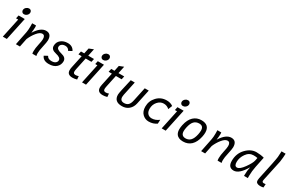

<svg xmlns="http://www.w3.org/2000/svg" viewBox="176 -2258 5658 3749"><g transform="rotate(30 3005.5 -383.0)"><path d="M162.6 -584.5Q131.3 -584.5 114.3 -606.4Q101.6 -621.6 101.6 -643.1Q101.6 -683.1 136.7 -711.9Q163.1 -733.4 194.3 -733.4Q225.1 -733.4 241.7 -711.9Q253.9 -695.8 253.9 -674.8Q253.9 -634.8 219.7 -606.4Q193.4 -584.5 162.6 -584.5ZM113.3 0H22.9L116.2 -439H67.4L83 -512.2H222.2Z M779.3 0H689Q683.6 -23.9 683.6 -54.7Q683.6 -120.6 704.8 -214.4Q726.1 -308.1 726.1 -348.6Q726.1 -436 664.6 -436Q611.8 -436 549.6 -360.8Q487.3 -285.6 446.8 -189.9L408.2 0H317.9L379.4 -305.2Q390.1 -358.4 390.1 -441.9L388.7 -512.7H476.6Q479 -493.2 479 -473.6Q479 -432.1 467.8 -344.7Q580.1 -522.9 700.7 -522.9Q822.8 -522.9 822.8 -377.9Q822.8 -338.4 797.6 -227.3Q772.5 -116.2 772.5 -60.5Q772.5 -23.9 779.3 0Z M1064.5 15.1Q937 15.1 900.4 -77.1L976.1 -118.2Q1001.5 -61 1082 -61Q1142.6 -61 1172.1 -86.2Q1201.7 -111.3 1201.7 -146Q1201.7 -207.5 1084.5 -232.9Q972.2 -257.3 972.2 -341.8Q972.2 -426.8 1033.9 -476.8Q1095.7 -526.9 1187 -526.9Q1297.9 -526.9 1341.8 -437L1266.1 -396Q1239.3 -456.1 1170.4 -456.1Q1123.5 -456.1 1093 -432.4Q1062.5 -408.7 1062.5 -369.1Q1062.5 -313.5 1179.2 -285.6Q1291.5 -259.8 1291.5 -174.3Q1291.5 -93.8 1232.2 -39.3Q1172.9 15.1 1064.5 15.1Z M1598.1 15.1Q1479 15.1 1479 -88.9Q1479 -117.7 1486.8 -154.8L1547.4 -439H1474.1L1489.7 -512.2H1563L1589.4 -636.7L1688 -675.8L1653.3 -512.2H1783.2L1767.6 -439H1637.7L1582 -175.8Q1573.2 -134.8 1573.2 -109.4Q1573.2 -60.1 1625.5 -60.1Q1657.7 -60.1 1692.4 -73.7L1698.2 0Q1646 15.1 1598.1 15.1Z M1948.2 -584.5Q1917 -584.5 1899.9 -606.4Q1887.2 -621.6 1887.2 -643.1Q1887.2 -683.1 1922.4 -711.9Q1948.7 -733.4 1980 -733.4Q2010.7 -733.4 2027.3 -711.9Q2039.6 -695.8 2039.6 -674.8Q2039.6 -634.8 2005.4 -606.4Q1979 -584.5 1948.2 -584.5ZM1898.9 0H1808.6L1901.9 -439H1853L1868.7 -512.2H2007.8Z M2279.3 15.1Q2160.2 15.1 2160.2 -88.9Q2160.2 -117.7 2168 -154.8L2228.5 -439H2155.3L2170.9 -512.2H2244.1L2270.5 -636.7L2369.1 -675.8L2334.5 -512.2H2464.4L2448.7 -439H2318.8L2263.2 -175.8Q2254.4 -134.8 2254.4 -109.4Q2254.4 -60.1 2306.6 -60.1Q2338.9 -60.1 2373.5 -73.7L2379.4 0Q2327.1 15.1 2279.3 15.1Z M2712.9 13.7Q2535.6 13.7 2535.6 -145Q2535.6 -189.9 2611.8 -512.2H2702.1L2635.7 -199.2Q2629.9 -170.9 2629.9 -148.9Q2629.9 -60.1 2718.8 -60.1Q2777.3 -60.1 2811 -92Q2844.7 -124 2860.4 -197.3L2927.2 -512.2H3017.6L2947.8 -184.6Q2928.7 -93.3 2866.5 -39.8Q2804.2 13.7 2712.9 13.7Z M3314 12.7Q3233.9 12.7 3174.6 -44.9Q3115.2 -102.5 3115.2 -209Q3115.2 -337.9 3202.9 -430.4Q3290.5 -522.9 3421.4 -522.9Q3507.3 -522.9 3563.5 -480L3527.8 -389.6Q3473.6 -439.9 3401.4 -439.9Q3322.8 -439.9 3265.6 -373.5Q3208.5 -307.1 3208.5 -216.3Q3208.5 -146 3243.7 -108.2Q3278.8 -70.3 3335.9 -70.3Q3418.5 -70.3 3497.1 -130.9L3493.7 -42.5Q3418 12.7 3314 12.7Z M3744.6 -584.5Q3713.4 -584.5 3696.3 -606.4Q3683.6 -621.6 3683.6 -643.1Q3683.6 -683.1 3718.8 -711.9Q3745.1 -733.4 3776.4 -733.4Q3807.1 -733.4 3823.7 -711.9Q3835.9 -695.8 3835.9 -674.8Q3835.9 -634.8 3801.8 -606.4Q3775.4 -584.5 3744.6 -584.5ZM3695.3 0H3605L3698.2 -439H3649.4L3665 -512.2H3804.2Z M4090.3 15.1Q3980.5 15.1 3937 -52.7Q3910.6 -93.3 3910.6 -158.7Q3910.6 -201.7 3921.9 -254.9Q3951.2 -392.1 4023.7 -459.5Q4096.2 -526.9 4200.7 -526.9Q4384.3 -526.9 4384.3 -352.5Q4384.3 -309.1 4372.6 -254.9Q4344.2 -121.6 4272.2 -53.2Q4200.2 15.1 4090.3 15.1ZM4106 -63Q4170.9 -63 4215.1 -108.4Q4259.3 -153.8 4280.8 -254.9Q4291.5 -304.7 4291.5 -346.7Q4291.5 -449.2 4195.3 -449.2Q4124.5 -449.2 4080.1 -404.1Q4035.6 -358.9 4013.7 -254.9Q4003.4 -206.5 4003.4 -170.4Q4003.4 -63 4106 -63Z M4955.6 0H4865.2Q4859.9 -23.9 4859.9 -54.7Q4859.9 -120.6 4881.1 -214.4Q4902.3 -308.1 4902.3 -348.6Q4902.3 -436 4840.8 -436Q4788.1 -436 4725.8 -360.8Q4663.6 -285.6 4623 -189.9L4584.5 0H4494.1L4555.7 -305.2Q4566.4 -358.4 4566.4 -441.9L4564.9 -512.7H4652.8Q4655.3 -493.2 4655.3 -473.6Q4655.3 -432.1 4644 -344.7Q4756.3 -522.9 4877 -522.9Q4999 -522.9 4999 -377.9Q4999 -338.4 4973.9 -227.3Q4948.7 -116.2 4948.7 -60.5Q4948.7 -23.9 4955.6 0Z M5258.8 -71.8Q5319.8 -71.8 5403.6 -189Q5487.3 -306.2 5500 -369.1L5512.7 -433.1Q5479 -441.9 5424.3 -441.9Q5325.7 -441.9 5262.7 -352.3Q5199.7 -262.7 5199.7 -165.5Q5199.7 -71.8 5258.8 -71.8ZM5231.4 12.7Q5106.9 12.7 5106.9 -135.7Q5106.9 -302.7 5212.4 -412.8Q5317.9 -522.9 5443.4 -522.9Q5537.1 -522.9 5617.2 -500L5569.3 -266.1Q5546.4 -153.3 5546.4 -54.2Q5546.4 -21 5546.9 0H5461.4L5460.9 -18.6Q5460.9 -122.1 5481.4 -206.1Q5354.5 12.7 5231.4 12.7Z M5832.5 -132.3Q5828.6 -114.3 5828.6 -102.1Q5828.6 -67.9 5868.2 -67.9Q5881.8 -67.9 5907.7 -71.8L5902.8 6.3Q5863.8 14.2 5835.4 14.2Q5777.3 14.2 5750.5 -10.7Q5733.4 -26.4 5733.4 -61Q5733.4 -81.5 5739.3 -108.4Q5842.8 -579.1 5849.1 -651.9Q5855.5 -725.1 5855.5 -765.1L5855 -781.2H5947.8V-771.5Q5947.8 -713.4 5931.6 -594.2Q5927.2 -561.5 5832.5 -132.3Z"/></g></svg>

Font: Cadman
Style: Italic
Weight: 400
Italic angle: -12°
Designer: Paul James MIller
Foundry: High-Logic / Made with FontCreator
Version: Version 2.114;March 28, 2021;FontCreator 13.0.0.2683 64-bit